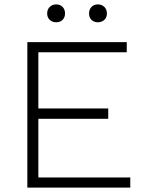

<svg xmlns="http://www.w3.org/2000/svg" viewBox="-20 -851 652 871"><path d="M104 0V-660H555V-614H154V-359H471V-312H154V-46H571V0ZM235 -831Q253 -831 264 -819.5Q275 -808 275 -790Q275 -772 264 -761Q253 -750 235 -750Q217 -750 205.5 -761Q194 -772 194 -790Q194 -808 205.5 -819.5Q217 -831 235 -831ZM424 -831Q442 -831 453.5 -819.5Q465 -808 465 -790Q465 -772 453.5 -761Q442 -750 424 -750Q406 -750 395 -761Q384 -772 384 -790Q384 -808 395 -819.5Q406 -831 424 -831Z"/></svg>

Font: Work Sans Light
Style: Regular
Weight: 300
Designer: Wei Huang
Foundry: Wei Huang
Version: Version 2.012; ttfautohint (v1.8.3)